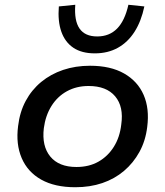

<svg xmlns="http://www.w3.org/2000/svg" viewBox="-20 -777 694 806"><path d="M296 9Q210 9 153 -23Q96 -55 71 -113.5Q46 -172 56 -248Q63 -307 88 -353.5Q113 -400 153 -433Q193 -466 245 -483.5Q297 -501 358 -501Q444 -501 501 -468.5Q558 -436 583 -378.5Q608 -321 598 -244Q591 -186 565.5 -139.5Q540 -93 500.5 -59.5Q461 -26 409.5 -8.5Q358 9 296 9ZM301 -76Q354 -76 393.5 -98.5Q433 -121 458 -161Q483 -201 489 -254Q500 -329 463.5 -372.5Q427 -416 352 -416Q301 -416 261 -394Q221 -372 196 -332Q171 -292 164 -239Q155 -164 191 -120Q227 -76 301 -76ZM378 -553Q323 -553 288 -576.5Q253 -600 237.5 -644Q222 -688 227 -750L296 -757Q291 -690 314 -657Q337 -624 388 -624Q439 -624 471.5 -657Q504 -690 519 -757L586 -750Q573 -688 545 -644Q517 -600 475 -576.5Q433 -553 378 -553Z"/></svg>

Font: Nunito Sans 10pt SemiExpanded SemiBold
Style: Italic
Weight: 600
Width: 6
Italic angle: -9°
Designer: Vernon Adams
Foundry: Vernon Adams
Version: Version 3.101;gftools[0.9.27]